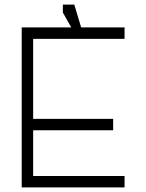

<svg xmlns="http://www.w3.org/2000/svg" viewBox="-20 -820 640 840"><path d="M75 0H125V-700H75ZM125 0H525V-50H125ZM125 -650H525V-700H125ZM125 -250H475V-300H125ZM350 -650 305 -800H255V-765L320 -650Z"/></svg>

Font: Millimetre
Style: Light
Weight: 200
Designer: Jérémy Landes
Version: Version 1.0